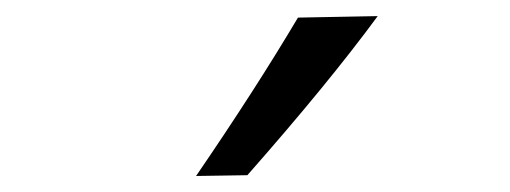

<svg xmlns="http://www.w3.org/2000/svg" viewBox="-20 -798 640 241"><path d="M290.5 -578.1 226.1 -577.1Q300.3 -685.5 354 -775.9L454.1 -777.8Q392.1 -693.4 290.5 -578.1Z"/></svg>

Font: Commissioner Flair
Style: Regular
Weight: 400
Designer: Kostas Bartsokas
Foundry: Kostas Bartsokas
Version: Version 1.000